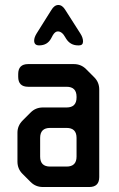

<svg xmlns="http://www.w3.org/2000/svg" viewBox="-20 -742 478 770"><path d="M103 -12Q123 8 152 8H338Q378 8 378 -32V-383Q378 -412 358 -432L325 -465Q305 -485 276 -485H93Q53 -485 53 -445V-434Q53 -394 93 -394H247Q287 -394 287 -354V-351Q287 -311 247 -311H152Q123 -311 103 -291L71 -259Q50 -238 50 -210V-94Q50 -65 70 -45ZM141 -114V-189Q141 -229 181 -229H247Q287 -229 287 -189V-114Q287 -74 247 -74H181Q141 -74 141 -114ZM117 -579Q117 -560 137 -560Q170 -560 185 -588L192 -601Q201 -616 212 -616Q229 -616 242 -592L245 -587Q262 -560 293 -560H297Q313 -560 313 -576Q313 -591 302 -608L242 -702Q230 -722 214 -722Q198 -722 186 -702L127 -608Q117 -592 117 -579Z"/></svg>

Font: WDXL Lubrifont JP N
Style: Regular
Weight: 400
Designer: [WDXL Lubrifont] Copyright 2020-2022 (c) NightFurySL2001, Skr-ZERO; [ZCOOL QingKe HuangYou] Copyright 2018-2022 (c) The 
Version: Version 2.001;hotconv 1.1.1;makeotfexe 2.6.0